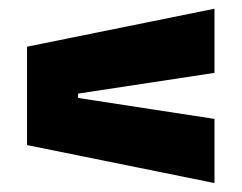

<svg xmlns="http://www.w3.org/2000/svg" viewBox="-20 -527 554 440"><path d="M159 -312.5V-302.5L471.5 -254.5V-107.5L42 -194.5V-420L471.5 -507V-360Z"/></svg>

Font: Anek Gujarati ExtraBold
Style: Regular
Weight: 800
Version: Version 1.003